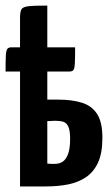

<svg xmlns="http://www.w3.org/2000/svg" viewBox="-20 -670 403 690"><path d="M52 0V-605Q52 -626 56.5 -635.5Q61 -645 81.5 -647.5Q102 -650 150 -650V-312H189Q240 -312 275.5 -300.5Q311 -289 329.5 -259.5Q348 -230 348 -175Q348 -119 332 -85Q316 -51 288 -32.5Q260 -14 223.5 -7Q187 0 144 0ZM176 -81Q194 -81 206 -89.5Q218 -98 225 -117.5Q232 -137 232 -171Q232 -201 225.5 -215Q219 -229 207 -232.5Q195 -236 177 -236Q172 -236 167.5 -235.5Q163 -235 159 -235Q155 -235 152.5 -235Q150 -235 150 -235V-82Q150 -82 152 -82Q154 -82 158 -81.5Q162 -81 166.5 -81Q171 -81 176 -81ZM0 -413Q0 -452 1 -470.5Q2 -489 6.5 -494.5Q11 -500 21 -500H250Q250 -461 249 -442.5Q248 -424 244 -418.5Q240 -413 230 -413Z"/></svg>

Font: Yanone Kaffeesatz SemiBold
Style: Regular
Weight: 600
Designer: Yanone (Cyrillic: Daniel Pouzeot, Huerta Tipografica, and Cyreal)
Foundry: Yanone
Version: Version 2.003